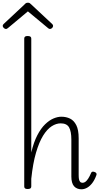

<svg xmlns="http://www.w3.org/2000/svg" viewBox="-66 -1381 737 1418"><path d="M535 17Q518 17 504 11Q490 5 480.5 -6Q471 -17 466 -35Q461 -53 461 -76V-350Q461 -411 444 -440.5Q427 -470 382 -470Q349 -470 315.5 -448.5Q282 -427 252.5 -379.5Q223 -332 200 -253.5Q177 -175 165 -61V-4Q165 6 158.5 10.5Q152 15 138 15Q125 15 119 10.5Q113 6 113 -4V-1096Q113 -1106 119 -1110.5Q125 -1115 138 -1115Q152 -1115 158.5 -1110.5Q165 -1106 165 -1096V-255Q183 -331 209.5 -382Q236 -433 267 -463Q298 -493 329 -506Q360 -519 387 -519Q423 -519 451.5 -505Q480 -491 497.5 -456.5Q515 -422 515 -360V-89Q515 -72 517 -59Q519 -46 525.5 -38.5Q532 -31 544 -31Q555 -31 565 -38.5Q575 -46 585.5 -62Q596 -78 607 -104Q610 -112 617 -113Q624 -114 632 -111Q642 -108 645.5 -101.5Q649 -95 646 -88Q634 -54 616.5 -30.5Q599 -7 578 5Q557 17 535 17ZM-23 -1167Q-30 -1167 -38 -1174.5Q-46 -1182 -46 -1190Q-46 -1193 -44.5 -1196.5Q-43 -1200 -40 -1203L115 -1348Q120 -1354 125.5 -1357.5Q131 -1361 140 -1361Q149 -1361 154 -1357.5Q159 -1354 165 -1348L321 -1202Q324 -1199 325 -1195.5Q326 -1192 326 -1189Q326 -1181 318.5 -1174Q311 -1167 303 -1167Q299 -1167 295 -1169Q291 -1171 287 -1175L140 -1297L-6 -1175Q-11 -1171 -14.5 -1169Q-18 -1167 -23 -1167Z"/></svg>

Font: Playwrite FR Moderne ExtraLight
Style: Regular
Weight: 250
Version: Version 1.002